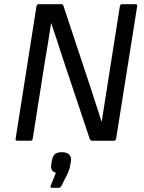

<svg xmlns="http://www.w3.org/2000/svg" viewBox="-20 -675 689 921"><path d="M64 0Q53 0 55 -10L155 -645Q157 -655 166 -655H274Q279 -655 281.5 -652.5Q284 -650 285 -645L417 -247Q430 -208 442 -169.5Q454 -131 467 -92H468Q472 -118 476 -143.5Q480 -169 484 -194.5Q488 -220 492 -245L555 -645Q557 -655 566 -655H629Q640 -655 638 -645L537 -10Q535 0 527 0H423Q413 0 410 -10L280 -399Q267 -440 253.5 -481Q240 -522 226 -563H225Q220 -532 215.5 -502.5Q211 -473 206 -443.5Q201 -414 196 -384L137 -10Q135 0 127 0ZM229 226Q220 226 223 216L248 154Q233 149 228 139Q223 129 226 113L229 95Q233 73 244 64Q255 55 276 55Q301 55 312.5 67Q324 79 320 101L317 117Q315 130 311 141Q307 152 301 164L275 216Q269 226 262 226Z"/></svg>

Font: Sofia Sans Hairline
Style: Italic
Weight: 1
Italic angle: -9°
Designer: Botio Nikoltchev, Ani Petrova
Foundry: lettersoup
Version: Version 4.102